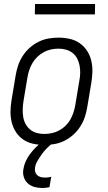

<svg xmlns="http://www.w3.org/2000/svg" viewBox="-20 -716 540 959"><path d="M201 8Q173 8 145.5 2Q118 -4 96 -19Q74 -34 59.5 -56.5Q45 -79 38.5 -105.5Q32 -132 32.5 -160.5Q33 -189 38 -218L58 -338Q62 -363 70 -387.5Q78 -412 92.5 -435Q107 -458 127.5 -476.5Q148 -495 172 -507Q196 -519 221.5 -523.5Q247 -528 272 -528Q300 -528 327.5 -522Q355 -516 377 -501Q399 -486 414 -463.5Q429 -441 435.5 -414.5Q442 -388 441.5 -359.5Q441 -331 436 -302L416 -182Q412 -157 404 -132.5Q396 -108 381.5 -85Q367 -62 346.5 -43.5Q326 -25 302 -13Q278 -1 252 3.5Q226 8 201 8ZM201 -47Q220 -47 239 -51Q258 -55 275.5 -64.5Q293 -74 307.5 -88Q322 -102 331.5 -119Q341 -136 347 -154.5Q353 -173 356 -191L376 -311Q380 -331 380.5 -350.5Q381 -370 377.5 -388.5Q374 -407 365.5 -423.5Q357 -440 342.5 -451.5Q328 -463 309.5 -468Q291 -473 272 -473Q253 -473 234.5 -469Q216 -465 198.5 -455.5Q181 -446 166.5 -432Q152 -418 142 -401Q132 -384 126 -365.5Q120 -347 117 -329L97 -209Q94 -189 93.5 -169.5Q93 -150 96 -131.5Q99 -113 108 -96.5Q117 -80 131 -68.5Q145 -57 163.5 -52Q182 -47 201 -47ZM191 223Q170 223 151 217.5Q132 212 118 199Q104 186 98.5 167Q93 148 97 128Q100 108 109 88.5Q118 69 131 52Q144 35 159.5 19.5Q175 4 193 -8H243L242 0Q226 12 212.5 26Q199 40 188 55.5Q177 71 167 88Q157 105 155 122Q153 133 156 143Q159 153 166.5 159.5Q174 166 184 168.5Q194 171 205 171Q213 171 220.5 170Q228 169 236 167L227 219Q218 221 209 222Q200 223 191 223ZM154 -644 155 -696H455L454 -644Z"/></svg>

Font: Iosevka Term Curly Light
Style: Italic
Weight: 300
Italic angle: -9°
Designer: Belleve Invis
Foundry: Belleve Invis
Version: Version 32.3.0